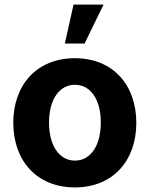

<svg xmlns="http://www.w3.org/2000/svg" viewBox="-20 -807 654 838"><path d="M307 11C472 11 575 -105 575 -271C575 -437 472 -553 307 -553C141 -553 38 -437 38 -271C38 -105 141 11 307 11ZM194 -272C194 -373 239 -437 307 -437C375 -437 420 -373 420 -272C420 -171 375 -106 307 -106C239 -106 194 -171 194 -272ZM263 -617H349L432 -787H301Z"/></svg>

Font: Wafeq
Style: Bold
Weight: 700
Designer: Rasmus Andersson & Azza Alameddine
Foundry: Google & TypeTogether
Version: Version 3.000;FEAKit 1.0